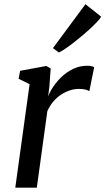

<svg xmlns="http://www.w3.org/2000/svg" viewBox="-20 -872 490 892"><path d="M51 0 117.5 -481 66.5 -506 73.5 -543 195 -565.5 215.5 -554 209 -465 203.5 -424Q212 -446.5 229 -471.5Q246 -496.5 269.5 -518Q293 -539.5 322.2 -553Q351.5 -566.5 384.5 -566.5Q394 -566.5 403.5 -564.8Q413 -563 417.5 -559.5L395 -448.5Q389.5 -452.5 377.2 -455.8Q365 -459 346 -459Q326.5 -459 305.8 -452.5Q285 -446 265 -433.2Q245 -420.5 228.5 -401.2Q212 -382 200 -356L151 0ZM226 -648.5 377 -852.5 450 -794.5Q444.5 -784.5 428.2 -767.5Q412 -750.5 389.5 -730.2Q367 -710 342 -689.8Q317 -669.5 294 -653Q271 -636.5 253.5 -628Z"/></svg>

Font: Merriweather 20pt
Style: Italic
Weight: 400
Italic angle: -7.8°
Version: Version 2.101